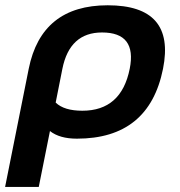

<svg xmlns="http://www.w3.org/2000/svg" viewBox="-87 -533 692 738"><path d="M127 -138.7Q159.2 -107.4 229.5 -107.4Q379.4 -107.4 411.6 -268.6Q439.5 -408.2 305.2 -408.2Q180.7 -408.2 152.8 -268.6ZM327.1 -512.7Q588.4 -512.7 539.6 -268.6Q485.8 0 208.5 0Q142.1 0 105 -29.3L62 185.5H-67.4L23.4 -268.6Q72.3 -512.7 327.1 -512.7Z"/></svg>

Font: Sansation
Style: Bold Italic
Weight: 700
Designer: Bernd Montag
Version: Version 1.301